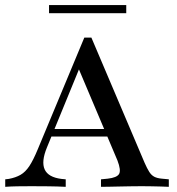

<svg xmlns="http://www.w3.org/2000/svg" viewBox="-25 -722 685 742"><path d="M156.5 -152.4Q133.9 -97.6 147.6 -67.3Q161.3 -37.1 212.1 -30.6L229 -29V0Q196.8 -1.6 162.5 -2Q128.2 -2.4 96.8 -2.4Q67.7 -2.4 42.3 -2Q16.9 -1.6 -4.8 0V-29L8.9 -30.6Q35.5 -35.5 54.4 -46.4Q73.4 -57.3 88.7 -80.6Q104 -104 121 -145.2L300.8 -576.6H328.2L533.9 -92.7Q543.5 -71 551.6 -58.1Q559.7 -45.2 571 -39.1Q582.3 -33.1 600.8 -31.5L627.4 -29V0Q613.7 -0.8 596.8 -1.2Q579.8 -1.6 561.7 -2Q543.5 -2.4 525.8 -2.4H521H520.2Q499.2 -2.4 477.4 -2Q455.6 -1.6 435.1 -1.2Q414.5 -0.8 396.8 -0.4Q379 0 365.3 0V-29L391.1 -31.5Q426.6 -35.5 435.1 -49.6Q443.5 -63.7 429 -101.6L274.2 -467.7L291.1 -480.6ZM155.6 -194.4 167.7 -223.4H422.6L433.9 -194.4ZM164.5 -671V-702.4H462.9V-671Z"/></svg>

Font: Playfair 5pt SemiExpanded Light Medium
Style: Regular
Weight: 500
Version: Version 2.203